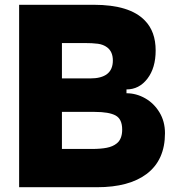

<svg xmlns="http://www.w3.org/2000/svg" viewBox="-20 -783 743 803"><path d="M60 0V-763H372Q523 -763 586 -697Q631 -651 631 -572Q631 -499 596.5 -454Q562 -409 509 -409V-393Q550 -393 587 -372Q624 -351 647 -313Q670 -275 670 -226Q670 -114 594 -56Q520 0 386 0ZM357 -455Q452 -455 452 -530Q452 -567 428 -585Q412 -597 389.5 -600Q367 -603 333 -603H239V-455ZM363 -160Q401 -160 426.5 -165Q452 -170 468 -183Q491 -201 491 -241Q491 -285 463.5 -300Q436 -315 376 -315H239V-160Z"/></svg>

Font: Open Sauce Sans Black
Style: Regular
Weight: 900
Designer: Alfredo Marco Pradil
Foundry: Creative Sauce Fz LLC
Version: Version 1.477